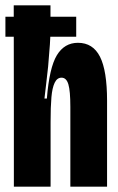

<svg xmlns="http://www.w3.org/2000/svg" viewBox="-47 -700 442 720"><path d="M5 -296.3 4.5 -680H142.3V-588.3Q142.3 -546.5 133.5 -450.8Q129.7 -416.8 126.2 -386Q122.7 -355.2 119.7 -330.5H128.8Q138 -446.2 166.2 -492.8Q194.5 -539.5 245.3 -539.5Q301.5 -539.5 328 -487.2Q354.5 -434.8 354.5 -321.8V0H216.8V-299.5Q216.8 -359 209.4 -383.8Q202 -408.7 183.8 -408.7Q167 -408.7 157.9 -389.5Q148.8 -370.3 145.8 -335.2Q142.7 -300 142.7 -241.2V0H5ZM238.8 -637.3V-562.3H-26.7V-637.3Z"/></svg>

Font: Bricolage Grotesque 96pt Condensed ExBd
Style: Regular
Weight: 800
Width: 3
Designer: Mathieu Triay
Foundry: Atelier Triay
Version: Version 1.001;Glyphs 3.2 (3207)